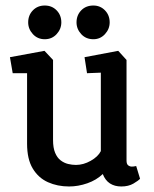

<svg xmlns="http://www.w3.org/2000/svg" viewBox="-20 -671 556 695"><path d="M230 4Q188 4 153.5 -11.5Q119 -27 98.5 -61Q78 -95 78 -151V-406H26L16 -464L141 -487L172 -454V-164Q172 -136 179.5 -118Q187 -100 199.5 -90.5Q212 -81 226.5 -77.5Q241 -74 255 -74Q282 -74 308.5 -89Q335 -104 345 -124V-408L295 -406L286 -464L408 -487L438 -454V-90Q438 -77 444 -72.5Q450 -68 457 -68Q463 -68 467.5 -69Q472 -70 473 -70L487 -24Q481 -17 463 -6.5Q445 4 419 4Q395 4 378 -7Q361 -18 352 -41Q329 -19 296 -7.5Q263 4 230 4ZM318 -529Q291 -529 274 -547.5Q257 -566 257 -590Q257 -616 274 -633.5Q291 -651 318 -651Q343 -651 360 -633.5Q377 -616 377 -590Q377 -566 360 -547.5Q343 -529 318 -529ZM142 -529Q116 -529 99 -547.5Q82 -566 82 -590Q82 -616 99 -633.5Q116 -651 142 -651Q168 -651 185 -633.5Q202 -616 202 -590Q202 -566 185 -547.5Q168 -529 142 -529Z"/></svg>

Font: Kreon
Style: Regular
Weight: 400
Designer: Julia Petretta
Foundry: Julia Petretta and Eli Heuer
Version: Version 2.002